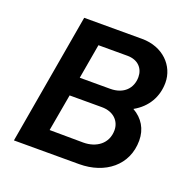

<svg xmlns="http://www.w3.org/2000/svg" viewBox="-99 -619 716 717"><g transform="rotate(20 259.0 -260.0)"><path d="M28 0H287C390 0 468 -61 468 -159C468 -205 446 -241 407 -263C459 -292 486 -340 486 -396C486 -462 432 -520 348 -520H118ZM140 -82 166 -229H294C342 -229 368 -199 368 -164C368 -110 325 -81 274 -81ZM179 -304 203 -442H318C361 -442 384 -415 384 -381C384 -337 354 -304 300 -304Z"/></g></svg>

Font: Fixel Text 20240404 Medium
Style: Italic
Weight: 500
Width: 4
Italic angle: -10°
Designer: AlfaBravo + MacPaw
Foundry: Kyrylo Tkachov, Marchela Mozhyna, Serhii Makarenko, Maria Weinstein, Zakhar Kryvoshyya
Version: Version 1.211;Glyphs 3.2 (3225)